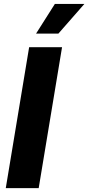

<svg xmlns="http://www.w3.org/2000/svg" viewBox="-20 -971 456 991"><path d="M300.3 -727.5 179.7 0H9.8L130.4 -727.5ZM166 -797.4 263.2 -950.7H415.5L281.2 -797.4Z"/></svg>

Font: Inter 17pt ExtraBold
Style: Italic
Weight: 800
Italic angle: -9.3988°
Version: Version 4.001;git-66647c0bb